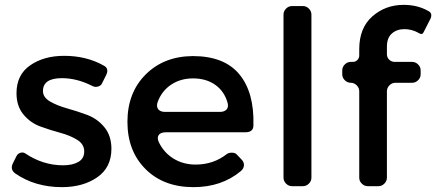

<svg xmlns="http://www.w3.org/2000/svg" viewBox="-20 -767 1797 791"><path d="M244 -537Q336 -537 407 -497Q431 -485 417 -457L400 -423Q396 -414 384 -410.5Q372 -407 362 -412Q298 -445 235 -445Q157 -445 157 -392Q157 -366 186 -349Q215 -332 256.5 -320.5Q298 -309 339.5 -293.5Q381 -278 410 -243Q439 -208 439 -154Q439 -77 380.5 -36.5Q322 4 235 4Q124 4 42 -53Q21 -69 33 -94L48 -124Q53 -134 64 -137.5Q75 -141 84 -135Q157 -86 240 -86Q279 -86 303 -100Q327 -114 327 -143Q327 -173 298 -191Q269 -209 228 -220Q187 -231 146 -246Q105 -261 76.5 -295.5Q48 -330 48 -383Q48 -459 104.5 -498Q161 -537 244 -537Z M774 -536Q904 -536 966 -461Q1028 -386 1024 -250Q1024 -222 990 -222H663Q642 -222 634 -211Q626 -200 634 -182Q655 -138 695 -113.5Q735 -89 786 -89Q859 -89 914 -132Q922 -138 935 -138Q948 -138 955 -131L975 -110Q986 -99 985 -85.5Q984 -72 972 -62Q893 4 777 4Q654 4 579.5 -70.5Q505 -145 505 -265Q505 -385 580 -460Q655 -535 774 -536ZM630 -348Q623 -329 631.5 -317.5Q640 -306 660 -306H886Q904 -306 913 -315.5Q922 -325 918 -342Q905 -390 867.5 -417Q830 -444 775 -444Q724 -444 685.5 -418.5Q647 -393 630 -348Z M1263 -35Q1263 -21 1252.5 -10.5Q1242 0 1228 0H1183Q1169 0 1158.5 -10.5Q1148 -21 1148 -35V-707Q1148 -721 1158.5 -731.5Q1169 -742 1183 -742H1228Q1242 -742 1252.5 -731.5Q1263 -721 1263 -707Z M1646 -647Q1615 -647 1594.5 -629Q1574 -611 1574 -575V-544Q1574 -530 1583.5 -521Q1593 -512 1606 -512H1678Q1692 -512 1702.5 -501.5Q1713 -491 1713 -477V-461Q1713 -447 1702.5 -436.5Q1692 -426 1678 -426H1609Q1595 -426 1584.5 -415.5Q1574 -405 1574 -391V-35Q1574 -21 1563.5 -10.5Q1553 0 1539 0H1495Q1481 0 1470.5 -10.5Q1460 -21 1460 -35V-391Q1460 -405 1449.5 -415.5Q1439 -426 1425 -426Q1411 -426 1400.5 -436.5Q1390 -447 1390 -461V-477Q1390 -491 1400.5 -501.5Q1411 -512 1425 -512H1434Q1445 -512 1452.5 -520Q1460 -528 1460 -538V-564Q1460 -652 1514 -699.5Q1568 -747 1643 -747Q1700 -747 1744 -722Q1763 -713 1754 -691L1725 -634Q1719 -622 1707 -630Q1678 -647 1646 -647Z"/></svg>

Font: Trueno
Style: Round
Weight: 400
Designer: Julieta Ulanovsky, Jasper
Foundry: Julieta Ulanovsky, Cannot Into Space Fonts
Version: Version 3.001